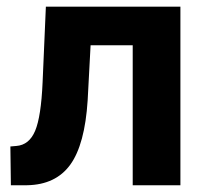

<svg xmlns="http://www.w3.org/2000/svg" viewBox="-20 -548 608 568"><path d="M513.7 -528.3V0H372.6V-414.1H248L239.3 -251Q231 -120.6 188 -61Q145 -1.5 60.1 0H12.2L10.7 -114.7L28.3 -116.2Q66.4 -119.1 84 -161.1Q101.6 -203.1 106 -304.2L115.7 -528.3Z"/></svg>

Font: Roboto
Style: Bold
Weight: 700
Designer: Google
Version: Version 2.134; 2016; ttfautohint (v1.6)